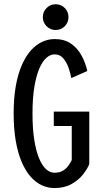

<svg xmlns="http://www.w3.org/2000/svg" viewBox="-20 -894 490 924"><path d="M409.7 -357V-104.4Q401.1 -82.3 380.1 -55.2Q359.1 -28.1 324.7 -8.6Q290.4 11 242 11Q209.9 11 180.6 -2.7Q151.2 -16.4 126.8 -44.4Q102.4 -72.5 84.1 -115.2Q65.9 -157.9 55.8 -216Q45.7 -274.1 45.7 -348Q45.7 -421.9 56 -479.9Q66.2 -537.9 84.9 -580.4Q103.5 -623 128.2 -650.8Q153 -678.6 182.2 -692.3Q211.4 -706 243 -706Q289.4 -706 321.1 -684.4Q352.8 -662.7 372 -627.6Q391.3 -592.5 400.1 -552.4L323.1 -518.3Q319.4 -539.6 310.4 -566.3Q301.4 -593.1 285.1 -612.7Q268.8 -632.3 243 -632.3Q221.4 -632.3 202.1 -614.6Q182.8 -597 168.1 -561.6Q153.4 -526.1 144.9 -472.8Q136.4 -419.4 136.4 -348Q136.4 -276.6 144.6 -223.1Q152.8 -169.6 167.2 -134.1Q181.6 -98.5 200.8 -80.6Q219.9 -62.7 242 -62.7Q267.3 -62.7 283.6 -73.1Q299.9 -83.4 309.9 -97.8Q319.8 -112.1 325.3 -123.7V-287.7H238.9V-357ZM247.9 -749.6Q222.3 -749.6 204.2 -767.7Q186.1 -785.8 186.1 -811.3Q186.1 -837.6 204.2 -855.5Q222.3 -873.5 247.8 -873.5Q273.9 -873.5 291.8 -855.5Q309.6 -837.6 309.6 -811.3Q309.6 -785.8 291.7 -767.7Q273.9 -749.6 247.9 -749.6Z"/></svg>

Font: League Mono Thin Condensed
Style: Regular
Weight: 100
Width: 1
Designer: Tyler Finck
Foundry: The League of Moveable Type / Tyler Finck
Version: Version 2.300;RELEASE